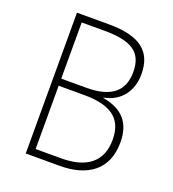

<svg xmlns="http://www.w3.org/2000/svg" viewBox="-131 -814 825 915"><g transform="rotate(20 281.5 -357.0)"><path d="M103 0H275C414 0 509 -63 509 -203C509 -298 465 -357 360 -375V-377C445 -393 492 -458 492 -543C492 -659 423 -714 264 -714H103ZM140 -393V-678H256C395 -678 452 -638 452 -540C452 -443 393 -393 268 -393ZM140 -36V-357H267C396 -357 470 -317 470 -203C470 -90 397 -36 270 -36Z"/></g></svg>

Font: Noto Sans Mono SemiCondensed ExtraLight
Style: Regular
Weight: 200
Width: 4
Designer: Monotype Design Team
Foundry: Monotype Imaging Inc.
Version: Version 2.014